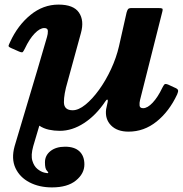

<svg xmlns="http://www.w3.org/2000/svg" viewBox="-20 -555 795 835"><path d="M24 -372.5Q57 -444.5 112.2 -489.8Q167.5 -535 234.5 -535Q300 -535 323.5 -500.2Q347 -465.5 332 -411.5L274 -200Q257.5 -144.5 258 -110Q258.5 -75.5 296 -75.5Q321.5 -75.5 351.5 -99.8Q381.5 -124 410.8 -164.5Q440 -205 463 -254.5Q486 -304 497.5 -354L530.5 -500.5Q533 -509.5 536.5 -514.8Q540 -520 552.5 -520H667Q681.5 -520 685.2 -518Q689 -516 686 -504.5L589 -120Q586 -108 587 -96.2Q588 -84.5 602.5 -84.5Q621.5 -84.5 644 -108.5Q666.5 -132.5 685.5 -172.5Q691 -183.5 695 -187.8Q699 -192 711.5 -187L738.5 -174.5Q752.5 -169 754.2 -163Q756 -157 750.5 -144.5Q716 -70.5 661.2 -26.5Q606.5 17.5 539 17.5Q489.5 17.5 462.8 -9.8Q436 -37 441.5 -80L448.5 -112.5Q450 -121.5 446.5 -121.8Q443 -122 438 -114Q398 -54 346 -20Q294 14 240 14Q215.5 14 192.5 9Q169.5 4 151 -8.5L124.5 81Q113.5 120.5 120.8 144.2Q128 168 143 180Q158 192 172 195.5Q186 199 189 197.5Q192 195 183.8 187Q175.5 179 175.5 151Q175.5 121 199.5 102Q223.5 83 263 83Q304 83 325.5 103.2Q347 123.5 347 160Q347 200 310.2 230Q273.5 260 206 260Q150.5 260 108.2 238Q66 216 47.2 175.8Q28.5 135.5 43.5 81L143 -252.5L184.5 -394.5Q188.5 -407.5 188.2 -420.2Q188 -433 172.5 -433Q153.5 -433 130.8 -409.5Q108 -386 88 -343.5Q82 -331.5 78.8 -328.5Q75.5 -325.5 62.5 -331L28.5 -346Q16 -351.5 17.2 -356.2Q18.5 -361 24 -372.5Z"/></svg>

Font: Besley*
Style: Bold Italic
Weight: 700
Italic angle: -13°
Designer: Owen Earl
Foundry: indestructible type*
Version: Version 2.000; ttfautohint (v1.8.3)